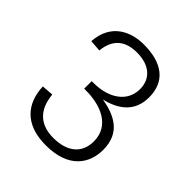

<svg xmlns="http://www.w3.org/2000/svg" viewBox="-204 -879 1028 1028"><g transform="rotate(45 310.0 -365.0)"><path d="M296.5 -741.5C202.5 -741.5 94.5 -698.5 84.5 -555L150 -550C160 -644.5 214 -685 301 -685C396 -685 451 -636 451 -558C451 -464 370 -405 250 -405H237.5V-348H251C362.5 -348 474 -304 474 -185C474 -95 412 -44.5 306.5 -44.5C211 -44.5 149 -95 139 -205L72.5 -200C77.5 -78.5 145 12 306.5 12C478 12 541.5 -83.5 541.5 -188.5C541.5 -318.5 450 -360.5 349.5 -378C446 -400.5 516.5 -454 516.5 -561C516.5 -680 437.5 -741.5 296.5 -741.5Z"/></g></svg>

Font: Monaspace Neon ExtraLight
Style: Regular
Weight: 200
Designer: Riley Cran & the Lettermatic Team
Foundry: Lettermatic
Version: Version 1.200 (Monaspace Neon)